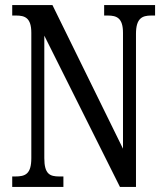

<svg xmlns="http://www.w3.org/2000/svg" viewBox="-20 -734 648 754"><path d="M28 0H229V-41H213C176 -41 154 -50 154 -113V-594L451 0H514V-601C514 -662 538 -673 574 -673H589V-714H389V-673H403C439 -673 463 -663 463 -605V-150L186 -714H28V-673H43C78 -673 103 -664 103 -605V-113C103 -50 79 -41 40 -41H28Z"/></svg>

Font: Noto Serif Lao ExtCond
Style: Regular
Weight: 400
Width: 2
Designer: Monotype Design Team
Foundry: Monotype Imaging Inc.
Version: Version 2.004